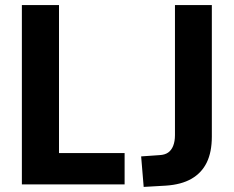

<svg xmlns="http://www.w3.org/2000/svg" viewBox="-20 -725 920 755"><path d="M66 0V-705H212V-123H470V0ZM545 10 535 -110 607 -115Q628 -116 641 -125Q654 -134 661 -151.5Q668 -169 668 -194V-705H813V-188Q813 -127 793 -86Q773 -45 733 -22Q693 1 632 5Z"/></svg>

Font: Nunito Sans 10pt Condensed ExtraBold
Style: Regular
Weight: 800
Width: 3
Designer: Vernon Adams
Foundry: Vernon Adams
Version: Version 3.101;gftools[0.9.27]